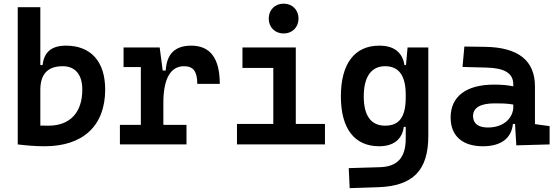

<svg xmlns="http://www.w3.org/2000/svg" viewBox="-20 -771 2970 1025"><path d="M218.3 9.8C424.3 9.8 541.5 -100.6 541.5 -293C541.5 -442.4 465.3 -527.3 332 -527.3C255.9 -527.3 214.8 -493.2 207.5 -423.8H195.3V-732.4H74.7V0C123 5.9 169.4 9.8 218.3 9.8ZM195.3 -291C195.3 -376 235.4 -417.5 314.9 -417.5C381.8 -417.5 419.4 -372.6 419.4 -293C419.4 -170.4 354 -100.1 238.8 -100.1C224.6 -100.1 210 -100.1 195.3 -100.6Z M852.1 -222.7C852.1 -347.2 888.7 -417.5 962.4 -417.5C1011.7 -417.5 1033.2 -390.1 1033.2 -323.2H1153.3C1153.3 -459.5 1102.5 -527.3 1001 -527.3C915 -527.3 870.1 -483.9 864.7 -394.5H848.6L832.5 -517.6H639.6V-413.1H731.9V-104.5H620.1V0H975.6V-104.5H852.1Z M1245.1 0H1714.8V-109.4H1559.1V-517.6H1274.4V-408.2H1439V-109.4H1245.1ZM1494.1 -592.3C1540.5 -592.3 1573.7 -625.5 1573.7 -671.9C1573.7 -718.3 1540.5 -751.5 1494.1 -751.5C1447.8 -751.5 1414.6 -718.3 1414.6 -671.9C1414.6 -625.5 1447.8 -592.3 1494.1 -592.3Z M1846.7 233.4 1998 228.5C2185.1 222.2 2266.6 138.7 2266.6 -45.9V-517.6H2155.8L2147.5 -423.8H2139.2C2128.4 -491.2 2084 -527.3 2004.9 -527.3C1873 -527.3 1799.8 -431.2 1799.8 -256.3C1799.8 -83.5 1873 9.8 2004.4 9.8C2079.6 9.8 2127 -26.4 2135.7 -93.8H2146V-30.3C2145.5 68.4 2104 118.7 2007.8 121.6L1841.8 126.5ZM2146 -265.6V-251.5C2146 -148.4 2113.3 -100.1 2035.6 -100.1C1960.9 -100.1 1921.9 -153.3 1921.9 -256.3C1921.9 -360.4 1961.9 -417.5 2035.6 -417.5C2108.9 -417.5 2146 -368.2 2146 -265.6Z M2736.3 4.9 2914.1 0V-97.7L2835.9 -108.4V-309.6C2835.9 -446.3 2749 -518.6 2568.4 -521L2459 -522.5L2449.2 -413.6L2578.1 -410.2C2672.4 -407.7 2720.2 -380.9 2720.2 -320.3V-310.1C2690.4 -316.4 2658.2 -319.3 2617.7 -319.3C2469.7 -319.3 2385.7 -256.8 2385.7 -143.6C2385.7 -45.4 2448.7 9.8 2558.1 9.8C2650.9 9.8 2710 -29.8 2718.3 -109.4H2729.5ZM2720.2 -212.9V-200.2C2720.2 -146.5 2674.8 -90.3 2584.5 -90.3C2533.2 -90.3 2505.4 -111.8 2505.4 -151.4C2505.4 -196.3 2545.4 -219.2 2620.6 -219.2C2654.8 -219.2 2685.1 -219.2 2720.2 -212.9Z"/></svg>

Font: Cascadia Code PL SemiBold
Style: Regular
Weight: 600
Monospace: yes
Designer: Aaron Bell
Foundry: Saja Typeworks
Version: Version 2404.023